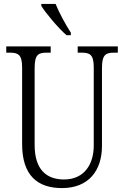

<svg xmlns="http://www.w3.org/2000/svg" viewBox="-20 -951 634 981"><path d="M320 -771H342V-784C317 -822 282 -886 264 -931H191V-921C212 -886 278 -807 320 -771ZM297 10C433 10 501 -80 501 -205V-603C501 -672 520 -682 565 -682H582V-714H377V-682H396C440 -682 459 -672 459 -606V-207C459 -115 413 -34 307 -34C217 -34 157 -85 157 -210V-603C157 -673 176 -682 220 -682H239V-714H12V-682H29C73 -682 93 -672 93 -606V-215C93 -53 173 10 297 10Z"/></svg>

Font: Noto Serif Sinhala Condensed Light
Style: Regular
Weight: 300
Width: 3
Designer: Jelle Bosma - Monotype Design Team
Foundry: Monotype Imaging Inc.
Version: Version 2.007